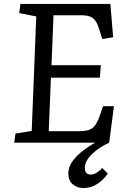

<svg xmlns="http://www.w3.org/2000/svg" viewBox="-20 -720 633 969"><path d="M52 0 58 -46 140 -59 163 -637 77 -654 83 -700H537L551 -532L496 -523L485 -559Q476 -591 465.5 -609Q455 -627 438 -635Q421 -643 389 -643H250L240 -391H489L484 -328H237L226 -58H383Q429 -58 449.5 -76Q470 -94 486 -143L500 -184H555L531 0Q479 24 443.5 58.5Q408 93 408 128Q408 161 439 161Q453 161 468 151.5Q483 142 496 128L524 156Q505 185 473 207Q441 229 400 229Q370 229 347.5 210.5Q325 192 325 155Q325 121 347.5 91.5Q370 62 401.5 38.5Q433 15 460 0Z"/></svg>

Font: Literata 12pt
Style: Italic
Weight: 400
Italic angle: -2°
Designer: Latin by Veronika Burian and Jose Scaglione. Greek by Irene Vlachou. Cyrillic by Vera Evstafieva
Foundry: TypeTogether
Version: Version 3.002